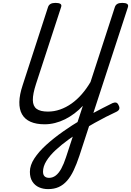

<svg xmlns="http://www.w3.org/2000/svg" viewBox="-20 -912 908 1330"><path d="M313 398Q279 398 250.5 385.5Q222 373 204.5 346Q187 319 187 278Q187 233 218 185.5Q249 138 301 91Q353 44 415.5 0Q478 -44 542 -82Q578 -103 615.5 -123.5Q653 -144 690.5 -163Q728 -182 760 -198Q775 -204 785 -201Q795 -198 801 -184Q810 -168 806 -156.5Q802 -145 785 -137Q752 -122 714 -102.5Q676 -83 636.5 -61Q597 -39 560 -15Q507 17 456.5 53.5Q406 90 365.5 127.5Q325 165 301.5 203Q278 241 278 277Q278 299 289 309.5Q300 320 320 320Q345 320 366 304Q387 288 404.5 256Q422 224 437 178L554 -179Q527 -150 496 -126.5Q465 -103 431 -86Q397 -69 361 -60Q325 -51 289 -51Q231 -51 191.5 -68.5Q152 -86 132.5 -120.5Q113 -155 114 -205.5Q115 -256 137 -322L313 -864Q318 -878 330.5 -885Q343 -892 365 -892Q388 -892 398.5 -885Q409 -878 403 -862L229 -329Q207 -261 207.5 -219Q208 -177 233.5 -158Q259 -139 312 -139Q355 -139 396.5 -153.5Q438 -168 476 -195Q514 -222 547 -260Q580 -298 607 -344L776 -864Q781 -878 793 -885Q805 -892 827 -892Q850 -892 860.5 -885Q871 -878 866 -862L530 167Q511 224 490.5 267.5Q470 311 444.5 340Q419 369 387 383.5Q355 398 313 398Z"/></svg>

Font: Playwrite HR
Style: Regular
Weight: 400
Designer: Veronika Burian, José Scaglione
Foundry: TypeTogether
Version: Version 1.002